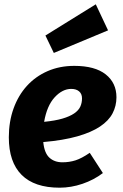

<svg xmlns="http://www.w3.org/2000/svg" viewBox="-20 -855 570 892"><path d="M521 -403Q521 -363 503 -328.5Q485 -294 444.5 -267Q404 -240 339 -221.5Q274 -203 181 -195Q186 -144 209.5 -122.5Q233 -101 270 -101Q302 -101 330.5 -110Q359 -119 397 -145L458 -51Q416 -19 363 -1Q310 17 257 17Q140 17 80.5 -42.5Q21 -102 21 -217Q21 -290 43 -351Q65 -412 105 -456Q145 -500 201 -524.5Q257 -549 325 -549Q421 -549 471 -509.5Q521 -470 521 -403ZM311 -442Q270 -442 234 -403Q198 -364 185 -289Q236 -294 270 -304Q304 -314 324.5 -328Q345 -342 353 -359.5Q361 -377 361 -398Q361 -419 347.5 -430.5Q334 -442 311 -442ZM191 -690 425 -835 482 -714 230 -609Z"/></svg>

Font: Szlgxwxxxixliatcpuztgldltzi
Style: Regular
Weight: 700
Italic angle: -8°
Designer: Carrois Corporate & Edenspiekermann
Foundry: Carrois Corporate GbR & Edenspiekermann AG
Version: Version 2.001